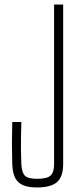

<svg xmlns="http://www.w3.org/2000/svg" viewBox="-20 -820 359 845"><path d="M142 5Q104.5 5 81 -5.2Q57.5 -15.5 46.2 -38.2Q35 -61 34 -98Q32.5 -150.5 32.5 -190.5Q32.5 -230.5 34 -283H74Q73 -250.5 72.5 -220.5Q72 -190.5 72.2 -160.5Q72.5 -130.5 74 -98Q75.5 -61.5 89.2 -47.2Q103 -33 142 -33Q187 -33 202.5 -47.2Q218 -61.5 218 -98V-800H258V-98Q258 -42.5 231.2 -18.8Q204.5 5 142 5Z"/></svg>

Font: Big Shoulders Text SC Thin
Style: Regular
Weight: 100
Designer: Patric King
Foundry: XO Type Co
Version: Version 2.002